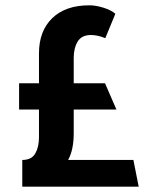

<svg xmlns="http://www.w3.org/2000/svg" viewBox="-20 -704 554 724"><path d="M52 -390H127V-503Q127 -587 177 -635.5Q227 -684 317 -684Q341 -684 370 -675Q399 -666 415 -652L377 -560Q363 -566 349 -569Q335 -572 323 -572Q288 -572 273 -547.5Q258 -523 258 -486V-390H376L419 -291H258V-200Q258 -172 253 -146.5Q248 -121 237 -101H483L503 0H64V-101H68Q100 -102 113.5 -126Q127 -150 127 -187V-291H52Z"/></svg>

Font: Palanquin Dark
Style: Regular
Weight: 400
Designer: Pria Ravichandran
Version: Version 1.000